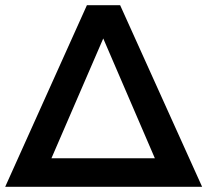

<svg xmlns="http://www.w3.org/2000/svg" viewBox="-25 -720 799 740"><path d="M438 -700 754 0H-5L310 -700ZM146 -47 109 -110H636L599 -47L347 -632H399Z"/></svg>

Font: MOST Montserrat SemiBold
Style: Regular
Weight: 600
Designer: Julieta Ulanovsky
Foundry: Julieta Ulanovsky
Version: Version 8.000;March 11, 2024;FontCreator 15.0.0.2926 64-bit